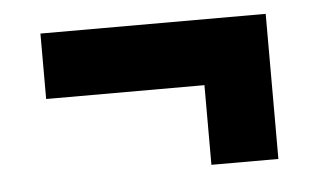

<svg xmlns="http://www.w3.org/2000/svg" viewBox="-33 -476 626 377"><g transform="rotate(-5 280.0 -287.0)"><path d="M370 -364 447 -301H58V-430H502V-144H370Z"/></g></svg>

Font: Roboto Serif 20pt ExtraBold
Style: Regular
Weight: 800
Version: Version 1.008